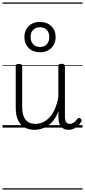

<svg xmlns="http://www.w3.org/2000/svg" viewBox="-20 -1030 686 1550"><path d="M260 18Q216 18 181 0Q146 -18 126.5 -57.5Q107 -97 107 -161V-496Q107 -506 113 -510Q119 -514 132 -514Q146 -514 152.5 -510Q159 -506 159 -496V-167Q159 -123 170.5 -92.5Q182 -62 205.5 -46Q229 -30 266 -30Q296 -30 324.5 -42.5Q353 -55 378 -80.5Q403 -106 422 -148Q441 -190 451 -248V-497Q451 -506 457.5 -510.5Q464 -515 478 -515Q491 -515 497.5 -510.5Q504 -506 504 -497V-92Q504 -72 508 -58Q512 -44 520.5 -37Q529 -30 543 -30Q554 -30 564 -34.5Q574 -39 584.5 -48Q595 -57 605 -71Q610 -78 616.5 -78Q623 -78 631 -72Q637 -67 638.5 -60.5Q640 -54 636 -48Q625 -28 608.5 -13Q592 2 573 10Q554 18 534 18Q514 18 499.5 12Q485 6 474 -6Q463 -18 457.5 -35.5Q452 -53 452 -76L451 -133Q436 -90 413.5 -60.5Q391 -31 365 -14Q339 3 312 10.5Q285 18 260 18ZM303 -608Q247 -608 212 -642Q177 -676 177 -731Q177 -767 193 -795Q209 -823 237.5 -838Q266 -853 303 -853Q358 -853 393.5 -819.5Q429 -786 429 -731Q429 -695 413 -667Q397 -639 368.5 -623.5Q340 -608 303 -608ZM303 -651Q326 -651 343 -661Q360 -671 369 -689Q378 -707 378 -731Q378 -767 358 -788.5Q338 -810 303 -810Q280 -810 262.5 -800Q245 -790 236 -772.5Q227 -755 227 -731Q227 -695 247.5 -673Q268 -651 303 -651ZM0 490H646V500H0ZM0 -20H646V0H0ZM0 -505H646V-500H0ZM0 -1010H646V-1000H0Z"/></svg>

Font: Playwrite NG Modern Guides
Style: Regular
Weight: 400
Designer: Veronika Burian, José Scaglione
Foundry: TypeTogether
Version: Version 1.003